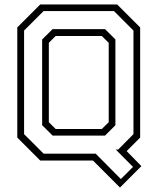

<svg xmlns="http://www.w3.org/2000/svg" viewBox="-20 -720 712 861"><path d="M518 121 397 0H160.5L57.5 -103V-597L160.5 -700H505.5L608.5 -597V-103L548 -42.5L614 25ZM522 83 576.5 28.5 499 -49.5H510L578.5 -118.5V-583L491 -670.5H175.5L88 -583V-118.5L175.5 -31H409ZM229.5 -141.5H436.5L467.5 -172V-528L436.5 -558.5H229.5L199 -528V-172ZM216 -112 169 -158.5V-543L216 -589.5H451L497.5 -543V-158.5L451 -112Z"/></svg>

Font: Tourney Thin Light
Style: Regular
Weight: 300
Version: Version 1.015